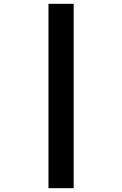

<svg xmlns="http://www.w3.org/2000/svg" viewBox="-20 -843 640 1006"><path d="M234 143V-823H366V143Z"/></svg>

Font: Iosevka Custom XBdEx
Style: Regular
Weight: 800
Width: 7
Monospace: yes
Designer: Belleve Invis
Foundry: Belleve Invis
Version: Version 11.2.4; ttfautohint (v1.8.4)